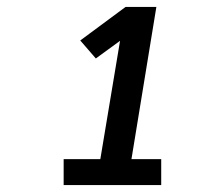

<svg xmlns="http://www.w3.org/2000/svg" viewBox="-20 -858 640 555"><path d="M164 -323V-398H270L327 -740L257 -689L212 -741L343 -838H432L360 -398H446V-323Z"/></svg>

Font: Iosevka Etoile Oblique
Style: Bold
Weight: 700
Italic angle: -9°
Designer: Belleve Invis
Foundry: Belleve Invis
Version: Version 15.5.2; ttfautohint (v1.8.4)